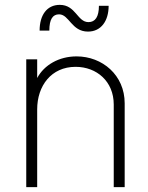

<svg xmlns="http://www.w3.org/2000/svg" viewBox="-20 -770 610 790"><path d="M88 0H133V-320C133 -417 191 -495 291 -495C378 -495 448 -435 448 -340V0H493V-345C493 -461 401 -538 295 -538C223 -538 162 -503 133 -449V-526H88ZM143 -644H183C183 -691 197 -711 223 -711C265 -711 274 -640 342 -640C396 -640 427 -684 427 -746H387C387 -701 372 -679 344 -679C298 -679 292 -750 226 -750C173 -750 143 -708 143 -644Z"/></svg>

Font: Mluvka ExtraLight
Style: Regular
Weight: 200
Designer: Modified by Jiří Krblich, Original typeface by Gumpita Rahayu
Foundry: Gumpita Rahayu & Jiří Krblich
Version: Version 2.000;Glyphs 3.1.1 (3134)